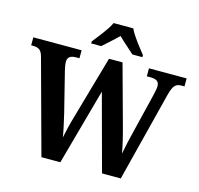

<svg xmlns="http://www.w3.org/2000/svg" viewBox="-128 -1069 1253 1206"><g transform="rotate(15 498.5 -465.5)"><path d="M361 -784V-771H426C452 -795 499 -835 527 -864C555 -836 604 -794 629 -771H694V-784C665 -822 611 -886 592 -931H464C444 -886 390 -822 361 -784ZM78 -609 244 0H367L504 -496L638 0H760L908 -584C925 -650 943 -662 979 -662H997V-714H752V-662H774C815 -662 833 -650 833 -618C833 -603 826 -573 821 -552L764 -318C749 -259 735 -198 727 -153C719 -198 706 -255 688 -320L582 -707H494L379 -304C362 -247 351 -200 342 -155C335 -198 322 -256 310 -306L246 -562C241 -580 237 -606 237 -617C237 -648 255 -662 292 -662H314V-714H0V-662H12C48 -662 67 -651 78 -609Z"/></g></svg>

Font: Noto Serif Georgian SemiCondensed Bold
Style: Regular
Weight: 700
Width: 4
Designer: Monotype Design Team, Akaki Razmadze
Foundry: Google LLC
Version: Version 2.003